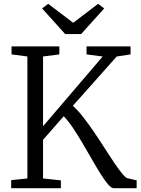

<svg xmlns="http://www.w3.org/2000/svg" viewBox="-20 -986 737 1006"><path d="M38.5 0V-42L123.5 -51V-690L40.5 -701V-743H291V-701L205.5 -690V-324.5L518 -690L433.5 -701V-743H664V-701L591.5 -690L361.5 -431.5Q386.5 -410 414.5 -374.2Q442.5 -338.5 471.5 -296Q500.5 -253.5 527.5 -211Q554.5 -168.5 578.5 -133Q602.5 -97.5 620.8 -75.5Q639 -53.5 649 -52L696 -41V0H576Q563 0 545.2 -21Q527.5 -42 506 -76.5Q484.5 -111 460.5 -153Q436.5 -195 411.5 -237.2Q386.5 -279.5 361.8 -316.5Q337 -353.5 314 -377L205.5 -253.5V-51L299 -41V0ZM321.5 -807.5 200.5 -942 232.5 -966 363.5 -866.5 494 -966 526 -942 405 -807.5Z"/></svg>

Font: Merriweather 24pt Light
Style: Regular
Weight: 300
Designer: Eben Sorkin
Foundry: Eben Sorkin
Version: Version 2.100